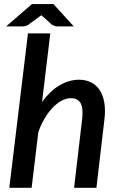

<svg xmlns="http://www.w3.org/2000/svg" viewBox="-20 -900 576 920"><path d="M115 -781Q109.5 -777.5 102 -775.5Q94.5 -773.5 87.5 -773.5H9.5L133 -880.5H236L333.5 -773.5H255Q249 -773.5 241.8 -776Q234.5 -778.5 229.5 -781L184 -822Q182.5 -823 181 -824.5Q179.5 -826 178 -827Q176.5 -826 174.8 -824.5Q173 -823 171 -822ZM181.5 -411.5Q220 -464.5 265.5 -491.2Q311 -518 359 -518Q391.5 -518 416.8 -505.2Q442 -492.5 458 -467.8Q474 -443 480 -407Q486 -371 480 -324.5L442 0H335L373 -324.5Q380 -379 367 -404.2Q354 -429.5 319 -429.5Q298 -429.5 275.8 -417.8Q253.5 -406 233 -384.8Q212.5 -363.5 194.2 -333.2Q176 -303 163.5 -266L131.5 0H24.5L114 -740H221Z"/></svg>

Font: Lato SemiBold
Style: Italic
Weight: 600
Italic angle: -7°
Designer: Lukasz Dziedzic with Adam Twardoch and Botio Nikoltchev
Foundry: tyPoland Lukasz Dziedzic
Version: Version 2.015; 2015-08-06; http://www.latofonts.com/